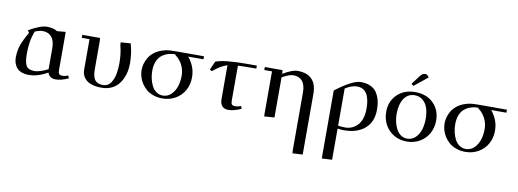

<svg xmlns="http://www.w3.org/2000/svg" viewBox="-69 -1046 4731 1755"><g transform="rotate(10 2297.0 -168.5)"><path d="M47.9 -128.9Q47.9 -197.3 69.1 -252.9Q90.3 -308.6 127.9 -371.1L113.8 -394Q222.7 -456.1 279.8 -456.1Q339.4 -456.1 377 -432.1L456.1 -439L457 -411.1V-86.9Q457 -59.1 465.1 -49.1Q473.1 -39.1 496.1 -39.1Q522.9 -39.1 548.8 -50.8L559.1 -25.9Q491.7 4.9 439.9 4.9Q381.8 4.9 366.2 -45.9Q275.9 6.8 191.9 6.8Q151.9 6.8 122.6 -4.9Q93.3 -16.6 77.6 -36.9Q62 -57.1 54.9 -79.8Q47.9 -102.5 47.9 -128.9ZM141.1 -182.1Q141.1 -102.1 160.4 -69.6Q179.7 -37.1 235.8 -37.1Q264.2 -37.1 301.3 -49.8Q338.4 -62.5 361.8 -76.2V-270Q361.8 -339.8 332 -375Q302.2 -410.2 248 -410.2Q223.6 -410.2 178.2 -394Q156.7 -339.4 148.9 -289.8Q141.1 -240.2 141.1 -182.1Z M610.8 -411.1V-439H775.4L777.8 -411.1V-150.9Q777.8 -80.1 800.5 -50Q823.2 -20 874.5 -20Q899.4 -20 918.9 -31Q938.5 -42 950.7 -62Q962.9 -82 971.2 -104.2Q979.5 -126.5 983.2 -153.8Q986.8 -181.2 988.3 -201.9Q989.7 -222.7 989.7 -245.1Q989.7 -332 969.7 -405.8L967.8 -432.1L1059.6 -439Q1085.4 -353.5 1085.4 -256.8Q1085.4 -218.8 1078.4 -182.6Q1071.3 -146.5 1054.7 -111.8Q1038.1 -77.1 1013.7 -51Q989.3 -24.9 951.2 -9Q913.1 6.8 865.7 6.8Q824.2 6.8 791.7 -1.2Q759.3 -9.3 739.3 -22.2Q719.2 -35.2 706.1 -53.2Q692.9 -71.3 687.7 -89.8Q682.6 -108.4 682.6 -128.9V-411.1Z M1200.2 -217.8Q1200.2 -245.1 1207.8 -273.2Q1215.3 -301.3 1231.7 -330.1Q1248 -358.9 1278.3 -383.3Q1308.6 -407.7 1349.1 -421.9Q1382.8 -433.6 1410.2 -436.3Q1437.5 -439 1496.1 -439H1740.2V-411.1H1598.1Q1625.5 -380.4 1645.8 -333.7Q1666 -287.1 1666 -228Q1666 -163.6 1636.7 -110.1Q1607.4 -56.6 1553.2 -24.9Q1499 6.8 1431.2 6.8Q1386.2 6.8 1347.9 -6.6Q1309.6 -20 1283 -42.2Q1256.3 -64.5 1237.3 -93.8Q1218.3 -123 1209.2 -154.5Q1200.2 -186 1200.2 -217.8ZM1297.4 -226.1Q1297.4 -187.5 1305.7 -151.9Q1314 -116.2 1329.6 -86.2Q1345.2 -56.2 1371.6 -38.1Q1397.9 -20 1431.2 -20Q1476.1 -20 1508.5 -51.8Q1541 -83.5 1555.7 -129.6Q1570.3 -175.8 1570.3 -228Q1570.3 -280.8 1546.9 -327.6Q1523.4 -374.5 1480 -405.8V-411.1Q1441.4 -411.1 1409.2 -400.6Q1377 -390.1 1351.3 -368.7Q1325.7 -347.2 1311.5 -310.8Q1297.4 -274.4 1297.4 -226.1Z M1814 -328.1 1849.6 -408.2Q1925.3 -439 2140.6 -439H2231V-411.1H2196.8Q2101.6 -411.1 2060.5 -408.2V-86.9Q2060.5 -59.1 2068.6 -49.1Q2076.7 -39.1 2099.6 -39.1Q2127 -39.1 2152.8 -50.8L2162.6 -25.9Q2095.2 4.9 2043.9 4.9Q1965.8 4.9 1965.8 -85V-396Q1897.5 -373 1835.9 -317.9Z M2304.7 -411.1V-439H2469.2L2471.7 -411.1V-404.8Q2555.7 -456.1 2607.4 -456.1Q2694.8 -456.1 2739.7 -410.2Q2784.7 -364.3 2784.7 -274.9V289.1L2690.4 293.9L2688.5 269V-270Q2688.5 -340.3 2659.2 -375.2Q2629.9 -410.2 2575.7 -410.2Q2537.1 -410.2 2471.7 -372.1V0L2377.4 6.8L2376.5 -19V-411.1Z M2962.4 269V-336.9Q3117.2 -456.1 3195.3 -456.1Q3239.3 -456.1 3272.7 -443.1Q3306.2 -430.2 3326.4 -409.2Q3346.7 -388.2 3359.6 -358.2Q3372.6 -328.1 3377.4 -297.6Q3382.3 -267.1 3382.3 -231Q3382.3 -119.6 3311 -57.4Q3239.7 4.9 3116.2 4.9Q3087.4 4.9 3057.6 0V289.1L2963.4 293.9ZM3057.6 -26.9Q3091.3 -22 3125.5 -22Q3155.8 -22 3183.6 -33.7Q3211.4 -45.4 3235.1 -68.6Q3258.8 -91.8 3272.7 -132.1Q3286.6 -172.4 3286.6 -224.1Q3286.6 -410.2 3167.5 -410.2Q3146 -410.2 3123.8 -403.3Q3101.6 -396.5 3089.6 -390.1Q3077.6 -383.8 3057.6 -372.1Z M3468.3 -228Q3468.3 -325.7 3532.2 -388.9Q3596.2 -452.1 3699.2 -452.1Q3804.2 -452.1 3868.2 -389.6Q3932.1 -327.1 3932.1 -228Q3932.1 -163.6 3903.3 -110.1Q3874.5 -56.6 3820.8 -24.9Q3767.1 6.8 3699.2 6.8Q3631.8 6.8 3578.6 -25.1Q3525.4 -57.1 3496.8 -110.6Q3468.3 -164.1 3468.3 -228ZM3565.4 -228Q3565.4 -189.5 3573.7 -153.1Q3582 -116.7 3597.7 -86.7Q3613.3 -56.6 3639.6 -38.3Q3666 -20 3699.2 -20Q3744.1 -20 3775.9 -51.3Q3807.6 -82.5 3821.5 -127.9Q3835.4 -173.3 3835.4 -226.1Q3835.4 -282.2 3821.5 -325.7Q3807.6 -369.1 3776.1 -396Q3744.6 -422.9 3699.2 -422.9Q3666 -422.9 3639.9 -407.2Q3613.8 -391.6 3597.7 -364.5Q3581.5 -337.4 3573.5 -302.7Q3565.4 -268.1 3565.4 -228ZM3651.4 -520 3709.5 -597.2Q3724.6 -616.2 3734.9 -623.5Q3745.1 -630.9 3759.3 -630.9Q3764.6 -630.9 3770.3 -629.2Q3775.9 -627.4 3778.8 -626L3781.2 -624L3796.4 -605L3672.4 -504.9Z M4012.2 -217.8Q4012.2 -245.1 4019.8 -273.2Q4027.3 -301.3 4043.7 -330.1Q4060.1 -358.9 4090.3 -383.3Q4120.6 -407.7 4161.1 -421.9Q4194.8 -433.6 4222.2 -436.3Q4249.5 -439 4308.1 -439H4552.2V-411.1H4410.2Q4437.5 -380.4 4457.8 -333.7Q4478 -287.1 4478 -228Q4478 -163.6 4448.7 -110.1Q4419.4 -56.6 4365.2 -24.9Q4311 6.8 4243.2 6.8Q4198.2 6.8 4159.9 -6.6Q4121.6 -20 4095 -42.2Q4068.4 -64.5 4049.3 -93.8Q4030.3 -123 4021.2 -154.5Q4012.2 -186 4012.2 -217.8ZM4109.4 -226.1Q4109.4 -187.5 4117.7 -151.9Q4126 -116.2 4141.6 -86.2Q4157.2 -56.2 4183.6 -38.1Q4210 -20 4243.2 -20Q4288.1 -20 4320.6 -51.8Q4353 -83.5 4367.7 -129.6Q4382.3 -175.8 4382.3 -228Q4382.3 -280.8 4358.9 -327.6Q4335.4 -374.5 4292 -405.8V-411.1Q4253.4 -411.1 4221.2 -400.6Q4189 -390.1 4163.3 -368.7Q4137.7 -347.2 4123.5 -310.8Q4109.4 -274.4 4109.4 -226.1Z"/></g></svg>

Font: Dehuti
Style: Bold
Weight: 700
Version: Version 1.2